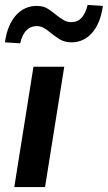

<svg xmlns="http://www.w3.org/2000/svg" viewBox="-32 -760 438 780"><path d="M26 0 104 -489H229L151 0ZM50 -584 -12 -588Q-2 -659 32.5 -697.5Q67 -736 117 -736Q146 -736 165.5 -722.5Q185 -709 202 -695Q215 -685 228 -677.5Q241 -670 257 -670Q283 -670 299.5 -688Q316 -706 324 -740L386 -736Q376 -665 342 -626.5Q308 -588 258 -588Q230 -588 209.5 -601Q189 -614 172 -628Q159 -639 146 -646.5Q133 -654 117 -654Q92 -654 75 -636.5Q58 -619 50 -584Z"/></svg>

Font: Nunito Sans 12pt ExtraLight
Style: Italic
Weight: 200
Italic angle: -9°
Designer: Vernon Adams
Foundry: Vernon Adams
Version: Version 3.101;gftools[0.9.27]